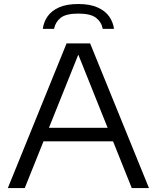

<svg xmlns="http://www.w3.org/2000/svg" viewBox="-20 -962 802 982"><path d="M20 0 320.5 -740H441L742 0H654L373.5 -700H387.5L106.5 0ZM184 -239 205.5 -308.5H556L577.5 -239ZM199 -814.5Q203.5 -850 223.8 -878.8Q244 -907.5 282.5 -924.5Q321 -941.5 380.5 -941.5Q439.5 -941.5 478.5 -924.2Q517.5 -907 538 -878.2Q558.5 -849.5 563 -814.5H505.5Q499 -849 471.2 -870.8Q443.5 -892.5 380.5 -892.5Q317.5 -892.5 290.2 -870.8Q263 -849 256.5 -814.5Z"/></svg>

Font: Encode Sans SC Expanded
Style: Regular
Weight: 400
Width: 7
Designer: Multiple Designers
Foundry: Impallari Type
Version: Version 3.002